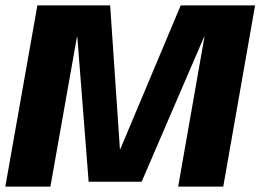

<svg xmlns="http://www.w3.org/2000/svg" viewBox="-31 -695 970 715"><path d="M-11.2 0H156.7L255.6 -558H256.9L299.1 -18.3H496.5L729.1 -558H730.4L632.4 0H800.4L918.9 -675H642L416.8 -139.3H415.6L379.2 -675H108.2Z"/></svg>

Font: Anybody Thin
Style: Italic
Weight: 100
Italic angle: -10°
Designer: Tyler Finck
Foundry: Etcetera Type Company
Version: Version 1.114;gftools[0.9.25]